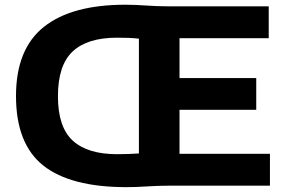

<svg xmlns="http://www.w3.org/2000/svg" viewBox="-20 -766 1174 792"><path d="M502 6Q271 6 158.5 -83.2Q46 -172.5 46 -370Q46 -563.5 160.8 -655Q275.5 -746.5 497 -746.5Q538 -746.5 583 -743.2Q628 -740 670 -740H1088.5V-608.5H720.5V-444H1037V-313H720.5V-131.5H1093.5V0H672.5Q632 0 586.2 3Q540.5 6 502 6ZM463 -130Q487.5 -130 510.5 -130.8Q533.5 -131.5 553 -133V-606.5Q530.5 -609 508.5 -609.8Q486.5 -610.5 462 -610.5Q340.5 -610.5 279.8 -553.8Q219 -497 219 -369Q219 -242 280 -186Q341 -130 463 -130Z"/></svg>

Font: Encode Sans SemiExpanded SemiExpanded
Style: Bold
Weight: 700
Width: 6
Designer: Multiple Designers
Foundry: Impallari Type
Version: Version 3.000; ttfautohint (v1.8.3) -l 8 -r 50 -G 200 -x 14 